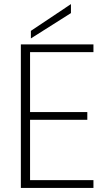

<svg xmlns="http://www.w3.org/2000/svg" viewBox="-20 -919 531 939"><path d="M437 -702V-664H127V-371H407V-333H127V-38H437V0H82V-702ZM131 -768 327 -899V-855L131 -731Z"/></svg>

Font: Poppins ExtraLight
Style: Regular
Weight: 275
Designer: Ninad Kale (Devanagari), Jonny Pinhorn (Latin)
Foundry: Indian Type Foundry
Version: Version 3.200;PS 1.000;hotconv 16.6.54;makeotf.lib2.5.65590